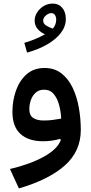

<svg xmlns="http://www.w3.org/2000/svg" viewBox="-20 -785 509 1071"><path d="M273.9 -765.1Q307.1 -765.1 327.1 -741.7Q347.2 -718.3 347.2 -679.2Q347.2 -637.2 319.3 -601.1Q291.5 -564.9 242.7 -536.9Q193.8 -508.8 130.9 -491.7L115.7 -545.9Q140.1 -552.7 171.9 -565.4Q203.6 -578.1 231 -593.8Q207.5 -603.5 190.4 -622.8Q173.3 -642.1 173.3 -670.4Q173.3 -694.3 187.3 -716.1Q201.2 -737.8 224.1 -751.5Q247.1 -765.1 273.9 -765.1ZM266.6 -711.9Q251 -711.9 235.8 -698.7Q220.7 -685.5 220.7 -670.4Q220.7 -653.8 236.8 -643.1Q252.9 -632.3 274.9 -625.5Q293.5 -647 293.5 -676.3Q293.5 -690.9 286.4 -701.4Q279.3 -711.9 266.6 -711.9ZM319.3 -4.4 315.4 -10.3Q294.9 -4.4 270.3 -0.7Q245.6 2.9 219.7 2.9Q139.2 2.9 94.2 -37.8Q49.3 -78.6 49.3 -160.6Q49.3 -223.1 68.8 -279.1Q88.4 -335 128.2 -370.4Q168 -405.8 228.5 -405.8Q283.7 -405.8 322.3 -376Q360.8 -346.2 384.8 -296.4Q408.7 -246.6 419.7 -185.1Q430.7 -123.5 430.7 -60.1Q430.7 58.6 342 137.7Q253.4 216.8 85.4 266.1L35.6 157.7Q149.4 130.9 225.3 88.6Q301.3 46.4 319.3 -4.4ZM321.3 -123.5Q319.8 -160.2 310.3 -197.3Q300.8 -234.4 280.5 -259.5Q260.3 -284.7 225.6 -284.7Q198.2 -284.7 179.9 -268.8Q161.6 -252.9 152.6 -228Q143.6 -203.1 143.6 -176.8Q143.6 -141.1 165.3 -127Q187 -112.8 224.1 -112.8Q251 -112.8 275.4 -116.2Q299.8 -119.6 321.3 -123.5Z"/></svg>

Font: Estedad-FD SemiBold
Style: Regular
Weight: 600
Designer: Amin Abedi
Version: Version 7.3